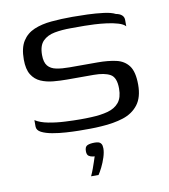

<svg xmlns="http://www.w3.org/2000/svg" viewBox="-77 -530 701 796"><g transform="rotate(-10 274.0 -131.5)"><path d="M51.5 -69.7Q72.8 -56 106.4 -49.7Q140 -43.3 176.4 -41.6Q212.7 -39.8 239.8 -39.8Q250.1 -39.8 263 -40Q275.8 -40.1 285.9 -40.8Q326.1 -42.3 356.3 -50.6Q386.5 -59 403.2 -79.4Q419.9 -99.9 419.9 -137.8Q419.9 -184.5 395.9 -198.1Q371.8 -211.8 325.8 -211.8Q310.9 -211.8 294.2 -211.8Q277.5 -211.8 258 -211.8Q238.6 -211.8 214.4 -211.8Q185.8 -211.8 156.9 -214.4Q128 -217 104.2 -227.3Q80.4 -237.6 66.1 -260.5Q51.8 -283.4 51.8 -324.7Q51.8 -373.6 69.6 -401.6Q87.4 -429.7 119 -443.1Q150.7 -456.5 192.1 -460.2Q233.6 -464 281 -464Q309.4 -464 344.5 -462.8Q379.5 -461.5 411.4 -457.5Q443.2 -453.6 460.7 -444.4Q476.5 -441.7 485.3 -433.8Q494.1 -425.9 494.1 -413.6Q494.1 -410.4 494.1 -404.9Q494.1 -399.5 494.1 -394.3Q494.1 -389.1 494.1 -386.6Q485.2 -396.8 463.9 -403.1Q442.6 -409.5 416.4 -412.8Q390.1 -416.2 365.3 -417.4Q340.5 -418.7 324.1 -418.7H265.3Q228.7 -418.7 197.8 -413Q166.9 -407.2 148.2 -388.4Q129.5 -369.5 129.5 -330.1Q129.5 -299.2 142 -284.1Q154.5 -269.1 178 -264.5Q201.4 -259.9 233 -259.9Q272.1 -259.9 301.9 -259.9Q331.6 -259.9 351.2 -259.9Q395.1 -259.9 428.9 -252.4Q462.6 -244.9 481.7 -219.5Q500.7 -194 500.7 -139.7Q500.7 -86.7 477.2 -56Q453.7 -25.4 413.3 -12.3Q372.8 0.7 320.6 3.7Q296.4 5.5 273.4 5.6Q250.4 5.7 225.5 5.5Q201.9 5.2 172.1 3.3Q142.3 1.5 114.8 -3.5Q87.4 -8.4 69.4 -17.6Q51.5 -26.9 51.5 -42.7ZM242.5 200.5Q249.8 184.7 254.9 170.5Q259.9 156.4 264.2 143.7Q268.5 131.1 271.6 121.4Q269.9 121.4 268.1 121.3Q266.3 121.2 264.3 120.9Q255.4 120.1 247.4 114.9Q239.3 109.7 239.3 94.1Q239.3 75.3 250.5 70.4Q261.6 65.5 280.9 65.5Q290.5 65.5 297.4 67.6Q304.4 69.7 308.6 76.2Q312.8 82.6 312.8 95.5Q312.8 111.7 306 132.8Q299.2 153.9 289.9 172.5Q280.5 191.1 273.9 200.5Z"/></g></svg>

Font: Genos Thin
Style: Regular
Weight: 100
Designer: Robert E. Leuschke
Foundry: Robert E. Leuschke
Version: Version 1.010